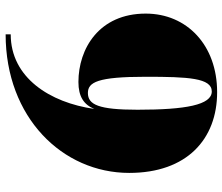

<svg xmlns="http://www.w3.org/2000/svg" viewBox="-76 -724 810 699"><g transform="rotate(90 329.5 -375.0)"><path d="M610 -440C610 -650 487 -760 316 -760C145 -760 30 -650 30 -500C30 -330 158 -255 279 -255C332.5 -255 361.5 -275 377 -312.5C354 -151 263 -8.5 105.5 -8.5V10C408 10 610 -197 610 -440ZM260 -500C260 -655.5 264.5 -740.5 313.5 -740.5C362.5 -740.5 380 -645.5 380 -470C380 -328.5 361.5 -289.5 319 -289.5C280 -289.5 260 -324.5 260 -500Z"/></g></svg>

Font: Bodoni* 11pt Fatface
Style: Regular
Weight: 900
Version: Version 2.3